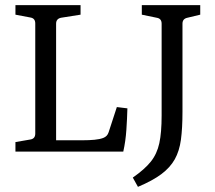

<svg xmlns="http://www.w3.org/2000/svg" viewBox="-20 -589 834 746"><path d="M434 -173 475 -168Q474 -129 471 -84.5Q468 -40 459 0H40V-37L98 -47Q117 -50 117 -70V-498Q117 -518 98 -521L40 -532V-569H293V-532L217 -520Q198 -516 198 -497V-44H301Q327 -44 347.5 -46Q368 -48 381 -53Q397 -59 402 -75ZM708 -520Q689 -516 689 -497V-154Q689 -91 683 -46.5Q677 -2 659 30Q641 62 607 87.5Q573 113 516 137L496 101Q542 69 566 39Q590 9 599 -32.5Q608 -74 608 -140V-497Q608 -517 589 -520L531 -532V-569H758V-532Z"/></svg>

Font: Yrsa
Style: Regular
Weight: 400
Designer: Anna Giedrys (Yrsa+Rasa design), David Brezina (Yrsa art-direction, Rasa art-direction, design)
Foundry: Rosetta Type Foundry
Version: Version 2.004